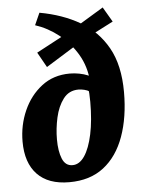

<svg xmlns="http://www.w3.org/2000/svg" viewBox="-50 -694 554 747"><g transform="rotate(-5 227.0 -320.5)"><path d="M191 13Q109 13 66 -32Q23 -77 23 -160Q23 -224 48 -280.5Q73 -337 119 -372.5Q165 -408 229 -408Q247 -408 265.5 -404.5Q284 -401 299.5 -394.5Q315 -388 323 -377L300 -332Q292 -337 280 -340Q268 -343 257 -343Q220 -343 198 -314Q176 -285 166.5 -242Q157 -199 157 -157Q157 -111 169 -81.5Q181 -52 209 -52Q236 -52 256 -81.5Q276 -111 287.5 -165Q299 -219 299 -292Q299 -310 298 -324Q297 -338 295 -352L305 -370Q301 -429 273 -476.5Q245 -524 202.5 -557.5Q160 -591 111 -607L132 -654Q221 -638 288.5 -599Q356 -560 394.5 -491.5Q433 -423 433 -318Q433 -220 406 -145Q379 -70 325.5 -28.5Q272 13 191 13ZM143 -441 110 -500 247 -573 379 -653 413 -595 283 -528Z"/></g></svg>

Font: Yrsa
Style: Bold Italic
Weight: 700
Italic angle: -7.10001°
Version: Version 2.004